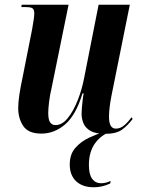

<svg xmlns="http://www.w3.org/2000/svg" viewBox="-20 -556 602 812"><path d="M425 10Q385 10 363.5 -2Q342 -14 333.5 -33.5Q325 -53 325 -75Q325 -86 326.5 -103Q328 -120 330 -136.5Q332 -153 334 -161H329Q301 -69 255.5 -30Q210 9 155 9Q100 9 78.5 -23Q57 -55 57 -99Q57 -123 62 -156Q67 -189 73 -216L116 -433Q125 -483 125 -499Q125 -513 119 -519.5Q113 -526 89 -526H70L72 -536H270L198 -183Q191 -154 187.5 -124.5Q184 -95 184 -78Q184 -50 192 -38.5Q200 -27 215 -27Q243 -27 267 -57Q291 -87 309 -133Q327 -179 336 -227L397 -536H529L452 -154Q441 -99 441 -62Q441 -12 470 -12Q489 -12 505.5 -26Q522 -40 536 -60L541 -53Q521 -26 496.5 -8Q472 10 425 10ZM377 236Q329 236 302 210.5Q275 185 275 140Q275 96 299 69Q323 42 357.5 26Q392 10 424 0H450Q408 14 382 50Q356 86 356 142Q356 182 370 200.5Q384 219 407 219Q428 219 448 209L446 220Q412 236 377 236Z"/></svg>

Font: Noto Serif Display ExtraCondensed
Style: Bold Italic
Weight: 700
Width: 2
Italic angle: -12°
Designer: Monotype Design Team
Foundry: Monotype Imaging Inc.
Version: Version 2.009